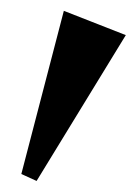

<svg xmlns="http://www.w3.org/2000/svg" viewBox="-20 -491 250 351"><path d="M46.9 -160.2 19 -172.9 96.7 -471.2 210 -426.8Z"/></svg>

Font: Dhyana
Style: Regular
Weight: 400
Foundry: Vernon Adams
Version: Version 1.002; ttfautohint (v0.8.51-6076)